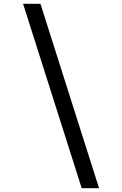

<svg xmlns="http://www.w3.org/2000/svg" viewBox="-20 -843 640 1006"><path d="M408 143 101 -823H192L499 143Z"/></svg>

Font: Iosevka Custom Oblique
Style: Regular
Weight: 400
Italic angle: -9°
Designer: Belleve Invis
Foundry: Belleve Invis
Version: Version 27.0.1